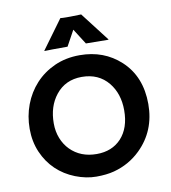

<svg xmlns="http://www.w3.org/2000/svg" viewBox="-95 -963 940 1056"><g transform="rotate(-10 375.0 -434.5)"><path d="M382.3 -661.6Q517.1 -661.6 609.4 -576.7Q708 -485.8 708 -331.5Q708 -182.1 606.4 -83Q543.9 -22 457.5 1Q415 12.2 358.2 12.2Q301.3 12.2 241.5 -11.2Q181.6 -34.7 137.2 -77.1Q92.8 -119.6 67.1 -179.2Q41.5 -238.8 41.5 -309.8Q41.5 -380.9 65.4 -444.3Q89.4 -507.8 133.8 -556.2Q178.2 -604.5 241.2 -633.1Q304.2 -661.6 382.3 -661.6ZM177.2 -316.4Q177.2 -271 192.4 -232.9Q207.5 -194.8 234.4 -167.5Q291.5 -109.9 381.3 -109.9Q466.8 -109.9 518.6 -165Q571.3 -222.2 571.3 -320.8Q571.3 -413.6 521 -475.6Q466.8 -542 372.6 -542Q281.2 -542 227.5 -474.6Q177.2 -411.6 177.2 -316.4ZM325.2 -719.2Q220.2 -719.2 196.8 -717.8L195.3 -719.2L313.5 -880.9Q325.2 -879.4 345.7 -879.4H370.6L429.7 -880.9L554.2 -719.2L552.2 -717.8L427.7 -719.2L372.6 -805.7Z"/></g></svg>

Font: Hammersmith One
Style: Regular
Weight: 400
Designer: Nicole Fally
Foundry: Nicole Fally
Version: Version 1.003